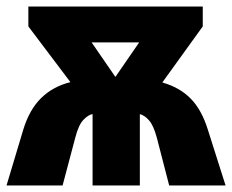

<svg xmlns="http://www.w3.org/2000/svg" viewBox="-21 -569 712 589"><path d="M601 -549V-488L477 -316Q530 -301 564 -266.5Q598 -232 617 -170L671 0H498L460 -147Q450 -184 436.5 -199.5Q423 -215 408 -219V0H263V-219Q250 -217 235 -201.5Q220 -186 210 -147L171 0H-1L50 -170Q69 -233 105.5 -268.5Q142 -304 195 -317L66 -488V-549ZM406 -439H260L333 -333Z"/></svg>

Font: Noto Sans Disp ExtBd
Style: Regular
Weight: 800
Designer: Monotype Design Team
Foundry: Monotype Imaging Inc.
Version: Version 2.000;GOOG;noto-source:20170915:90ef993387c0; ttfaut